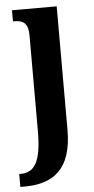

<svg xmlns="http://www.w3.org/2000/svg" viewBox="-69 -569 414 843"><g transform="rotate(-5 138.0 -148.0)"><path d="M-14 240H3C127 240 214 187 214 8V-536H17V-487H22C57 -487 84 -478 84 -420V3C84 141 52 183 -8 183H-14Z"/></g></svg>

Font: Noto Serif Tamil ExtraCondensed
Style: Bold Italic
Weight: 700
Width: 2
Italic angle: -12°
Designer: Indian Type Foundry, Tom Grace, and the Monotype Design Team
Foundry: Monotype Imaging Inc.
Version: Version 2.003